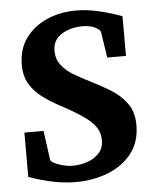

<svg xmlns="http://www.w3.org/2000/svg" viewBox="-51 -731 639 790"><g transform="rotate(-5 268.0 -335.5)"><path d="M499 -195.8Q499 -125.5 461.7 -78.4Q424.3 -31.2 363.5 -7.6Q302.7 16.1 231.9 16.1Q183.1 16.1 132.6 5.4Q82 -5.4 37.1 -22V-205.1H116.2L132.8 -84Q133.8 -77.6 148.4 -70.1Q163.1 -62.5 183.6 -57.1Q204.1 -51.8 223.1 -51.8Q252.9 -51.8 282.5 -61.3Q312 -70.8 332 -91.8Q352.1 -112.8 352.1 -146Q352.1 -177.7 335.2 -201.9Q318.4 -226.1 282 -250.5Q245.6 -274.9 187 -306.2Q151.9 -325.2 120.6 -348.6Q89.4 -372.1 70.1 -404.5Q50.8 -437 50.8 -483.9Q50.8 -548.8 84.2 -594.2Q117.7 -639.6 172.6 -663.3Q227.5 -687 292 -687Q339.4 -687 390.1 -674.6Q440.9 -662.1 481 -647V-482.9H403.8L387.2 -589.8Q385.7 -599.1 365.5 -609.6Q345.2 -620.1 313 -620.1Q263.7 -620.1 226.8 -597.2Q189.9 -574.2 189.9 -529.8Q189.9 -494.6 209 -470Q228 -445.3 259 -427Q290 -408.7 325.2 -391.1Q366.7 -370.6 406.7 -346.2Q446.8 -321.8 472.9 -285.9Q499 -250 499 -195.8Z"/></g></svg>

Font: Charis
Style: Bold
Weight: 700
Designer: Walt Agee, Miriam Martin, Annie Olsen, Victor Gaultney, Lorna Priest, Alan Ward, Bob Hallissy, Martin Hosken, Sharon Cor
Foundry: SIL Global
Version: Version 7.000